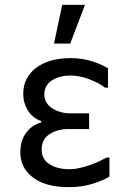

<svg xmlns="http://www.w3.org/2000/svg" viewBox="-20 -776 540 793"><path d="M64 -146Q64 -197 89 -229Q114 -261 150 -270V-276Q114 -289 95 -320Q76 -351 76 -388Q76 -456 129.5 -496Q183 -536 271 -536Q319 -536 358.5 -523.5Q398 -511 426 -494V-414H414Q388 -434 348 -449Q308 -464 271 -464Q226 -464 194.5 -444Q163 -424 163 -385Q163 -367 172 -352.5Q181 -338 196 -328.5Q211 -319 229.5 -313.5Q248 -308 266 -308H348V-243H264Q216 -243 184 -221.5Q152 -200 152 -159Q152 -118 185 -97.5Q218 -77 268 -77Q287 -77 308.5 -82Q330 -87 350.5 -94Q371 -101 389 -109.5Q407 -118 420 -125H432V-47Q406 -30 361 -16.5Q316 -3 266 -3Q168 -3 116 -43Q64 -83 64 -146ZM237 -756H331L270 -596H203Z"/></svg>

Font: D2Coding
Style: Regular
Weight: 400
Monospace: yes
Designer: Yong-Rak Park; Jeong-Hwan Yoon; Sang-Min Lee;
Foundry: NHN Corporation
Version: Version 1.3.2; Build 20180524